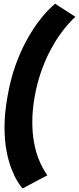

<svg xmlns="http://www.w3.org/2000/svg" viewBox="-20 -792 433 1052"><path d="M103.5 240.5 239.5 168.5Q229.5 155 215.5 130.5Q201.5 106 188 69.5Q174.5 33 165.8 -15.5Q157 -64 157 -125.8Q157 -187.5 170 -263Q184 -339 206 -401.2Q228 -463.5 254 -512.8Q280 -562 306.2 -599.2Q332.5 -636.5 355.5 -661.8Q378.5 -687 393 -700L282 -771.5Q267 -759.5 241.2 -733.2Q215.5 -707 184.5 -664.8Q153.5 -622.5 122 -564.2Q90.5 -506 63.8 -431Q37 -356 21 -263Q4.5 -170.5 4.8 -95.5Q5 -20.5 16 36.5Q27 93.5 43.2 134.5Q59.5 175.5 76 202Q92.5 228.5 103.5 240.5Z"/></svg>

Font: Anybody
Style: Bold Italic
Weight: 700
Italic angle: -10°
Designer: Tyler Finck
Foundry: Etcetera Type Company
Version: Version 1.113;gftools[0.9.25]